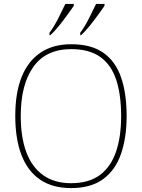

<svg xmlns="http://www.w3.org/2000/svg" viewBox="-20 -951 726 981"><path d="M343 10Q248 10 184.5 -33.5Q121 -77 89.5 -159.5Q58 -242 58 -359Q58 -476 90.5 -557.5Q123 -639 187 -682Q251 -725 344 -725Q446 -725 508 -681.5Q570 -638 598.5 -556Q627 -474 627 -358Q627 -247 598 -164Q569 -81 506.5 -35.5Q444 10 343 10ZM343 -15Q434 -15 490 -56.5Q546 -98 572.5 -175Q599 -252 599 -358Q599 -466 574 -542.5Q549 -619 493 -659.5Q437 -700 344 -700Q215 -700 150.5 -609.5Q86 -519 86 -358Q86 -250 114.5 -173.5Q143 -97 200.5 -56Q258 -15 343 -15ZM390 -784Q412 -813 433.5 -855Q455 -897 471 -931H514V-921Q502 -904 481.5 -875.5Q461 -847 438 -818.5Q415 -790 394 -771H390ZM233 -784Q255 -813 276.5 -855Q298 -897 314 -931H357V-921Q345 -904 324.5 -875.5Q304 -847 281 -818.5Q258 -790 237 -771H233Z"/></svg>

Font: Noto Serif Bengali Thin
Style: Regular
Weight: 250
Version: Version 2.003